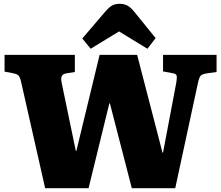

<svg xmlns="http://www.w3.org/2000/svg" viewBox="-20 -988 1162 1008"><path d="M217 0 91 -557Q85 -584 76.5 -592Q68 -600 46 -604L4 -612V-700H373V-610L329 -603Q309 -600 304 -587.5Q299 -575 304 -552L378 -196H381L503 -700H700L833 -187H836L906 -557Q910 -583 907 -592Q904 -601 885 -604L836 -613V-700H1117V-610L1067 -603Q1051 -601 1039 -595Q1027 -589 1020 -556L900 0H672L557 -445H554L445 0ZM456 -732 412 -786 531 -925Q552 -950 568.5 -959Q585 -968 609 -968Q630 -968 647.5 -959.5Q665 -951 686 -925L797 -788L754 -732L605 -823Z"/></svg>

Font: Literata 12pt ExtraBold
Style: Regular
Weight: 800
Designer: Latin by Veronika Burian and Jose Scaglione. Greek by Irene Vlachou. Cyrillic by Vera Evstafieva.
Foundry: TypeTogether
Version: Version 3.002